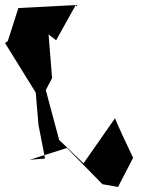

<svg xmlns="http://www.w3.org/2000/svg" viewBox="-24 -678 568 763"><path d="M211 -122 158 -320 183 -368 169 -541 199 -518 277 -658 49 -646 7 -515 -4 -507 118 -310 129 -181 155 -48 94 -43 242 -90 383 54 445 65 505 -51C481 -103 455 -154 433 -208L308 -29Z"/></svg>

Font: Asimov Silicon
Style: Regular
Weight: 400
Designer: Google
Version: Version 2.000980; 2014